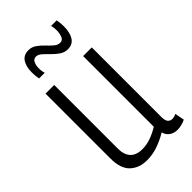

<svg xmlns="http://www.w3.org/2000/svg" viewBox="-231 -802 878 878"><g transform="rotate(-45 208.5 -362.5)"><path d="M166 10Q116 10 84.5 -19.5Q53 -49 53 -114V-534H109V-122Q109 -83 128.5 -62Q148 -41 187 -41Q215 -41 242.5 -51Q270 -61 296 -77V-534H352V-85Q352 -61 360 -51.5Q368 -42 381 -42Q394 -42 407 -49L416 -3Q390 10 363 10Q341 10 325 -1Q309 -12 303 -33Q271 -14 237 -2Q203 10 166 10ZM81 -604Q77 -625 77 -647Q77 -685 92 -707.5Q107 -730 138 -730Q159 -730 176 -718Q193 -706 207.5 -690.5Q222 -675 236 -663Q250 -651 265 -651Q282 -651 288 -668Q294 -685 294 -703Q294 -719 290 -735H326Q330 -713 330 -692Q330 -652 315 -628.5Q300 -605 269 -605Q248 -605 230.5 -617Q213 -629 197.5 -645Q182 -661 168.5 -673Q155 -685 141 -685Q127 -685 120 -671.5Q113 -658 113 -638Q113 -617 118 -604Z"/></g></svg>

Font: Georama SemiCondensed Light
Style: Regular
Weight: 300
Width: 4
Designer: Jean-Baptiste Levee
Foundry: Production Type
Version: Version 1.000